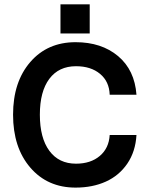

<svg xmlns="http://www.w3.org/2000/svg" viewBox="-20 -854 687 882"><path d="M257.8 -834H392.1V-700.2H257.8ZM40 -327.1Q40 -477.5 118.9 -568.8Q197.8 -660.2 327.1 -660.2Q446.3 -660.2 522.5 -596.2Q598.6 -532.2 606.9 -418.9H483.9Q481.9 -479.5 439.7 -514.6Q397.5 -549.8 329.1 -549.8Q250 -549.8 206.5 -491.7Q163.1 -433.6 163.1 -327.1Q163.1 -220.2 206.8 -161.1Q250.5 -102.1 329.1 -102.1Q396.5 -102.1 438.5 -137.7Q480.5 -173.3 483.9 -233.9H606.9Q602.5 -157.7 564.9 -102.5Q527.3 -47.4 466.3 -19.8Q405.3 7.8 327.1 7.8Q198.2 7.8 119.1 -84.2Q40 -176.3 40 -327.1Z"/></svg>

Font: Overused Grotesk SemiBold
Style: Regular
Weight: 600
Version: Version 0.002